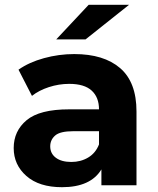

<svg xmlns="http://www.w3.org/2000/svg" viewBox="-20 -771 657 799"><path d="M402 0V-66Q357 8 238 8Q143 8 90 -38.5Q37 -85 37 -155Q37 -226 91 -271Q145 -316 268 -316H392Q392 -366 361.5 -394Q331 -422 268 -422Q225 -422 183.5 -408.5Q142 -395 113 -372L57 -481Q101 -512 163 -529Q225 -546 289 -546Q412 -546 480 -487.5Q548 -429 548 -307V0ZM392 -170V-225H285Q230 -225 209.5 -207Q189 -189 189 -162Q189 -132 212.5 -114.5Q236 -97 277 -97Q316 -97 347 -115.5Q378 -134 392 -170ZM214 -607 349 -751H517L336 -607Z"/></svg>

Font: Montserrat
Style: Bold
Weight: 700
Designer: Julieta Ulanovsky
Foundry: Julieta Ulanovsky
Version: Version 9.000; ttfautohint (v1.8.4.7-5d5b)